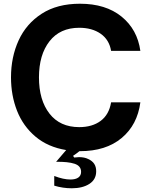

<svg xmlns="http://www.w3.org/2000/svg" viewBox="-20 -797 807 1030"><path d="M576 -248H733Q717 -127 632.5 -56.5Q548 14 409 14H406Q393 25 372 39L378 48Q398 46 404 46Q433 46 453 56Q475 66 485.5 82Q496 98 496 122Q496 166 459.5 189.5Q423 213 365 213Q317 213 271 199V147Q320 166 358 166Q385 166 400 155.5Q415 145 415 125Q415 93 380 81.5Q345 70 281 71L335 8Q237 -8 170.5 -64Q104 -120 71.5 -202.5Q39 -285 39 -382Q39 -491 80 -580.5Q121 -670 204 -723.5Q287 -777 409 -777Q547 -777 632 -708Q717 -639 733 -524H576Q566 -584 520 -616Q474 -648 405 -648Q302 -648 245.5 -575.5Q189 -503 189 -382Q189 -260 245.5 -187.5Q302 -115 405 -115Q475 -115 520 -148.5Q565 -182 576 -248Z"/></svg>

Font: Open Sauce One
Style: Bold
Weight: 700
Designer: Alfredo Marco Pradil
Foundry: Creative Sauce Fz LLC
Version: Version 1.477